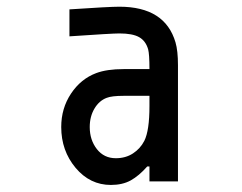

<svg xmlns="http://www.w3.org/2000/svg" viewBox="-20 -1030 707 561"><path d="M416.7 -720.1V-750H341.1Q306.6 -750 291.7 -744.1Q269.5 -735.7 255.9 -712.6Q242.2 -689.5 242.2 -658.9Q242.2 -621.1 263 -594.4Q283.9 -567.7 318.4 -567.7Q347 -567.7 368.5 -581.7Q390 -595.7 401.7 -618.5Q416.7 -648.4 416.7 -720.1ZM410.2 -543.6Q386.1 -516.3 362 -502.9Q337.9 -489.6 304 -489.6Q242.8 -489.6 200.8 -539.7Q158.9 -589.8 158.9 -658.9Q158.9 -713.5 187.5 -756.5Q216.1 -799.5 261.1 -816.4Q292.3 -828.1 341.1 -828.1H416.7Q416.7 -871.7 412.8 -886.1Q405.6 -910.8 386.4 -921.5Q367.2 -932.3 328.8 -932.3Q306.6 -932.3 182.9 -923.8V-1002.6Q298.8 -1010.4 328.8 -1010.4Q462.2 -1010.4 492.8 -906.2Q500 -881.5 500 -839.8V-500H416.7V-543.6Z"/></svg>

Font: Monoid
Style: Regular
Weight: 400
Width: 4
Monospace: yes
Designer: Andreas Larsen (@larsenwork)
Version: Version 0.61